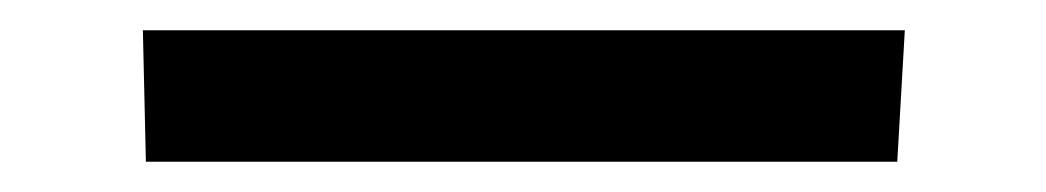

<svg xmlns="http://www.w3.org/2000/svg" viewBox="-20 125 692 127"><path d="M76.5 232 74.5 145H578.5L573.5 232Z"/></svg>

Font: Andada Pro
Style: Regular
Weight: 400
Designer: Carolina Giovagnoli
Foundry: Huerta Tipografica
Version: Version 3.003